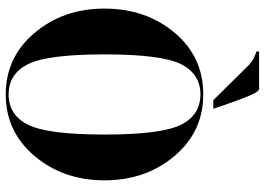

<svg xmlns="http://www.w3.org/2000/svg" viewBox="-144 -754 904 655"><g transform="rotate(90 307.5 -427.0)"><path d="M351.6 -703.1H322.3L205.6 -821.3Q192.9 -834.5 176.3 -842.3Q161.1 -849.6 156.2 -849.6V-859.4H283.2Q288.1 -859.4 293.9 -851.6Q305.7 -836.9 341.8 -732.4ZM302.7 -668.9Q429.7 -668.9 512.7 -570.8Q595.7 -472.7 595.7 -332Q595.7 -191.4 512.7 -93.3Q429.7 4.9 302.7 4.9Q175.8 4.9 92.8 -93.3Q9.8 -191.4 9.8 -332Q9.8 -472.7 91.8 -570.8Q173.8 -668.9 302.7 -668.9ZM199.2 -592.8Q166 -525.4 166 -332Q166 -138.7 199.2 -71.3Q232.4 -4.9 302.7 -4.9Q373 -4.9 406.2 -71.3Q439.5 -138.7 439.5 -332Q439.5 -525.4 406.2 -592.8Q373 -659.2 302.7 -659.2Q232.4 -659.2 199.2 -592.8Z"/></g></svg>

Font: spinwerad
Style: Bold
Weight: 700
Width: 7
Version: Version 0.3